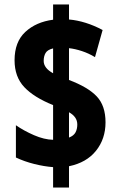

<svg xmlns="http://www.w3.org/2000/svg" viewBox="-20 -779 535 857"><path d="M217 -33Q177 -36 133 -47Q89 -58 51 -76V-220Q87 -195 132 -175.5Q177 -156 217 -155V-310Q132 -344 88.5 -390Q45 -436 45 -510Q45 -592 93 -636.5Q141 -681 217 -691V-759H288V-692Q324 -689 362.5 -677Q401 -665 438 -645L404 -524Q376 -541 345.5 -551Q315 -561 288 -564V-422Q373 -390 412 -348.5Q451 -307 451 -233Q451 -159 408.5 -106Q366 -53 288 -37V58H217ZM217 -563Q192 -557 183.5 -542.5Q175 -528 175 -507Q175 -475 217 -452ZM288 -165Q309 -173 317 -188Q325 -203 325 -223Q325 -241 315.5 -254.5Q306 -268 288 -278Z"/></svg>

Font: Noto Sans Sinhala ExtraCondensed Black
Style: Regular
Weight: 900
Width: 2
Designer: Jelle Bosma - Monotype Design Team
Foundry: Monotype Imaging Inc.
Version: Version 2.006; ttfautohint (v1.8.4.7-5d5b)